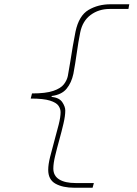

<svg xmlns="http://www.w3.org/2000/svg" viewBox="-20 -728 640 900"><path d="M328 152Q274 152 240 133Q206 114 206 68Q206 43 215 7Q224 -29 235 -68.5Q246 -108 255 -143.5Q264 -179 264 -202Q264 -218 254 -232.5Q244 -247 214 -256.5Q184 -266 124 -266L130 -290Q195 -290 230 -302Q265 -314 279.5 -333Q294 -352 298 -372Q304 -404 309.5 -439Q315 -474 321 -510Q327 -546 334 -580Q350 -655 395 -681.5Q440 -708 498 -708H586L582 -686H494Q443 -686 405 -658Q367 -630 356 -576Q347 -531 340 -480.5Q333 -430 324 -382Q315 -340 292 -312Q269 -284 222 -278V-274Q258 -270 272 -249Q286 -228 286 -210Q286 -185 277.5 -148.5Q269 -112 258 -72.5Q247 -33 238.5 2.5Q230 38 230 62Q230 96 257.5 113Q285 130 334 130H420L414 152Z"/></svg>

Font: SourceCodeVF
Style: Italic
Weight: 200
Italic angle: -11°
Monospace: yes
Designer: Paul D. Hunt, Teo Tuominen
Foundry: Adobe
Version: Version 1.026;hotconv 1.1.0;makeotfexe 2.6.0